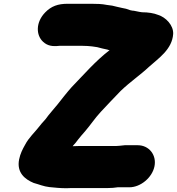

<svg xmlns="http://www.w3.org/2000/svg" viewBox="-20 -797 938 1018"><path d="M603.9 196H665.9C725.6 196 787.2 144.4 799.1 84.5C811.1 24.6 770.1 -27 710.4 -27H641.4C632.6 -26.3 623.1 -25.3 612.8 -24C608.4 -24 602.3 -23 597.6 -23H403.6C393.6 -23 382.5 -22.7 370.4 -22H365.4C366.5 -24 367.8 -25.7 369.4 -27C377.8 -35.7 385.7 -45.3 393.2 -56C404 -70.3 419.6 -87.6 431.2 -101C459.1 -133.3 482.3 -169.2 513.5 -203C552 -243.9 581.1 -275.1 619.9 -315C668.6 -362.1 722.9 -398.4 770.4 -443C820 -487.7 892.7 -535 898.2 -617C900.4 -663.2 858.5 -705.8 818.3 -718C796.8 -727 765.9 -732 733.1 -732L719.5 -734C709 -735.6 701.3 -737.6 689.7 -740C685.1 -740 680.2 -740.7 675.1 -742C673.8 -742 672.2 -742.3 670.3 -743C655.5 -749 641 -753 626.7 -755C609.5 -758 592.4 -763.4 575.1 -767L545.9 -771C521.5 -776.1 494 -777 463.1 -777H339.1C287.4 -777 251.9 -764.5 219.4 -731C168.9 -678.9 170.2 -610.8 208.4 -575.5C232.1 -553.6 258.2 -550 294.6 -554H418.6C436.5 -554 453.1 -552.7 468 -551L495.2 -547C513.2 -542.8 531.6 -536.9 549.6 -534C550.9 -534 552.8 -533.3 555.2 -532C556.5 -532 558.5 -531.7 561 -531C484.9 -472.4 426.6 -403.6 359.9 -335C334.7 -306.7 307.1 -271.3 285.7 -244C265.8 -219.1 240.6 -192.4 222.1 -166L214.3 -157C205.9 -148.3 197.7 -138.7 189.6 -128C164.3 -95.2 132.8 -67.8 112.8 -29C100 -6.7 87.3 18.3 81.4 48C67.3 118.7 112.8 154 158.5 173C184.7 179.9 211.3 191.7 242.1 195C272.3 197.8 298 201 332.9 201C342.3 200.3 351.1 200 359.1 200H553.1C570.9 200 587.8 198.6 603.9 196Z"/></svg>

Font: Smoothie
Style: BlkIt
Weight: 900
Foundry: Cannot Into Space Fonts
Version: Version 0.8